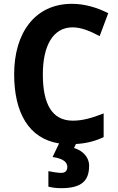

<svg xmlns="http://www.w3.org/2000/svg" viewBox="-20 -795 619 1004"><path d="M446 71C446 26 412 -8 367 -21L377 -42C430 -45 475 -56 522 -78V-202C461 -178 412 -164 361 -164C252 -164 204 -251 204 -406C204 -554 256 -652 360 -652C405 -652 453 -632 501 -606L546 -726C487 -756 422 -775 356 -775C162 -775 54 -622 54 -407C54 -205 131 -70 289 -45L255 26C312 34 332 54 332 78C332 101 318 109 300 109C282 109 252 104 233 100V181C253 186 274 189 300 189C411 189 446 147 446 71Z"/></svg>

Font: Noto Sans Tamil UI SemiCondensed
Style: Bold
Weight: 700
Width: 4
Designer: Jelle Bosma - Monotype Design Team
Foundry: Monotype Imaging Inc.
Version: Version 2.004